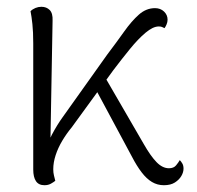

<svg xmlns="http://www.w3.org/2000/svg" viewBox="-20 -536 580 566"><path d="M111 10Q94 10 86 -2Q78 -14 78 -36V-408Q78 -442 75.5 -465Q73 -488 70 -503Q76 -509 84.5 -512.5Q93 -516 102 -516Q117 -516 126.5 -506.5Q136 -497 135 -475L128 -83L115 -80Q117 -109 133 -139Q149 -169 165 -191L296 -375Q324 -412 346 -443Q368 -474 389.5 -493Q411 -512 437 -512Q453 -512 463.5 -502Q474 -492 474 -478Q474 -471 471 -464Q468 -457 465 -453Q461 -455 457.5 -456.5Q454 -458 448 -458Q431 -458 409 -439.5Q387 -421 363 -391.5Q339 -362 314 -329L191 -160Q176 -142 163.5 -121Q151 -100 144 -78.5Q137 -57 137 -37Q137 -27 139 -19Q141 -11 143 -3Q138 1 130 5.5Q122 10 111 10ZM463 10Q444 10 428 0.5Q412 -9 397.5 -28Q383 -47 369 -74L253 -290L280 -325L404 -111Q424 -76 441.5 -58Q459 -40 478 -40Q492 -40 499 -48.5Q506 -57 510 -64Q514 -60 517.5 -54Q521 -48 521 -39Q521 -28 514.5 -17Q508 -6 495.5 2Q483 10 463 10Z"/></svg>

Font: Arima Light
Style: Regular
Weight: 300
Designer: Joana Correia and Natanael Gama
Foundry: NDISCOVER
Version: Version 1.101;gftools[0.9.23]